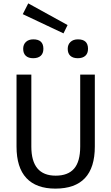

<svg xmlns="http://www.w3.org/2000/svg" viewBox="-20 -1093 654 1128"><path d="M377 -945.8 353 -897 113.8 -1009.8 146 -1073.2ZM174.8 -751Q147 -751 131.6 -765.1Q116.2 -779.3 116.2 -806.2Q116.2 -831.5 132.3 -846.7Q148.4 -861.8 175.8 -861.8Q234.9 -861.8 234.9 -806.2Q234.9 -779.3 219.2 -765.1Q203.6 -751 174.8 -751ZM377.9 -806.2Q377.9 -831.1 394 -846.4Q410.2 -861.8 438 -861.8Q497.1 -861.8 497.1 -806.2Q497.1 -779.3 481.2 -765.1Q465.3 -751 437 -751Q408.7 -751 393.3 -765.1Q377.9 -779.3 377.9 -806.2ZM451.2 -231.9V-654.8H537.1V-231.9Q537.1 15.1 305.2 15.1Q192.9 15.1 135 -46.9Q77.1 -108.9 77.1 -231.9V-654.8H164.1V-231.9Q164.1 -61 307.1 -61Q379.4 -61 415.3 -102.3Q451.2 -143.6 451.2 -231.9Z"/></svg>

Font: IntelOne Mono
Style: Regular
Weight: 400
Designer: Fred Shallcrass
Foundry: Frere-Jones Type LLC
Version: Version 1.200;hotconv 1.1.0;makeotfexe 2.6.0;FJTRelease1.2